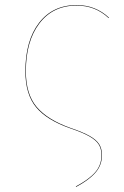

<svg xmlns="http://www.w3.org/2000/svg" viewBox="-20 -547 490 757"><path d="M410 -477 408 -476Q356 -525 282 -525Q189 -525 135.5 -455Q82 -385 82 -266Q82 -176 124.5 -125.5Q167 -75 257 -43Q307 -26 333.5 -11Q360 4 371 21.5Q382 39 382 65Q382 104 356.5 133.5Q331 163 280 190L279 188Q330 161 355 132.5Q380 104 380 65Q380 40 369.5 23Q359 6 333 -9Q307 -24 257 -41Q165 -73 122.5 -124Q80 -175 80 -266Q80 -387 134 -457Q188 -527 282 -527Q357 -527 410 -477Z"/></svg>

Font: FiraGO Two
Style: Regular
Weight: 100
Designer: bBox Type
Foundry: bBox Type GmbH
Version: Version 1.001